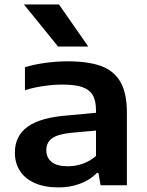

<svg xmlns="http://www.w3.org/2000/svg" viewBox="-20 -828 658 858"><path d="M547 -324.5V0H429.5L420 -55H413Q383 -24 338 -7.2Q293 9.5 241.5 9.5Q179 9.5 135.2 -10Q91.5 -29.5 69 -64.5Q46.5 -99.5 46.5 -146Q46.5 -221 104 -262.2Q161.5 -303.5 286 -312.5L409 -324V-335Q409 -379.5 393.5 -404.2Q378 -429 345.8 -439.5Q313.5 -450 259 -450Q221 -450 176.2 -443.8Q131.5 -437.5 91.5 -425V-527.5Q133.5 -540.5 184.2 -547.2Q235 -554 281.5 -554Q375 -554 432.8 -532.5Q490.5 -511 518.8 -461Q547 -411 547 -324.5ZM409 -131V-244.5L297.5 -234.5Q238 -228.5 212.5 -209.8Q187 -191 187 -157Q187 -123 211 -104Q235 -85 283 -85Q317.5 -85 350 -96.5Q382.5 -108 409 -131ZM239.5 -620 87 -808H243.5L374.5 -620Z"/></svg>

Font: Encode Sans Expanded SemiBold
Style: Regular
Weight: 600
Width: 7
Designer: Multiple Designers
Foundry: Impallari Type
Version: Version 2.000